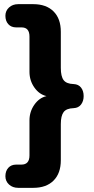

<svg xmlns="http://www.w3.org/2000/svg" viewBox="-20 -725 454 925"><path d="M140 180H68Q41 180 23.5 164Q6 148 6 124Q6 99 20 83.5Q34 68 58 68H83Q122 68 122 24V-145Q122 -187 145.5 -220.5Q169 -254 204 -262Q169 -270 145.5 -303.5Q122 -337 122 -379V-549Q122 -593 84 -593H58Q34 -593 20 -608.5Q6 -624 6 -649Q6 -673 23.5 -689Q41 -705 68 -705H140Q203 -705 238 -670Q273 -635 273 -572V-398Q273 -357 286.5 -339Q300 -321 335 -320Q358 -319 370.5 -303Q383 -287 383 -262Q383 -238 370.5 -221.5Q358 -205 335 -204Q300 -203 286.5 -185Q273 -167 273 -127V47Q273 110 238 145Q203 180 140 180Z"/></svg>

Font: Nunito ExtraBold
Style: Regular
Weight: 800
Designer: Vernon Adams
Foundry: Vernon Adams
Version: Version 3.602